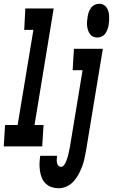

<svg xmlns="http://www.w3.org/2000/svg" viewBox="-52 -780 602 1023"><path d="M173 0H-32L-25 -114H42L126 -621H77L83 -735H234L132 -114H180ZM466 -580Q454 -580 443.5 -585Q433 -590 426.5 -599.5Q420 -609 416.5 -620.5Q413 -632 412 -643.5Q411 -655 412 -667.5Q413 -680 415 -692Q417 -704 421 -715.5Q425 -727 433 -738Q441 -749 453 -754.5Q465 -760 477 -760Q488 -760 498.5 -755Q509 -750 515.5 -740.5Q522 -731 525.5 -719.5Q529 -708 529.5 -696.5Q530 -685 529.5 -672.5Q529 -660 527 -648Q525 -636 521 -624.5Q517 -613 509.5 -602Q502 -591 490 -585.5Q478 -580 466 -580ZM261 223Q241 223 223 217Q205 211 191.5 198Q178 185 171 168Q164 151 161 131.5Q158 112 158.5 92.5Q159 73 162 53V50H252V51Q251 60 250.5 69Q250 78 251.5 87Q253 96 259 102.5Q265 109 274 109Q281 109 286.5 103Q292 97 295.5 90Q299 83 301.5 76.5Q304 70 306.5 62.5Q309 55 311 48Q313 41 314 34Q315 27 317 20Q319 13 320 6L388 -406H335L342 -520H496L406 25Q402 46 397.5 67Q393 88 385 108.5Q377 129 366.5 149Q356 169 340 186.5Q324 204 303 213.5Q282 223 261 223Z"/></svg>

Font: Iosevka Term Curly Hv Obl
Style: Regular
Weight: 900
Italic angle: -9°
Designer: Belleve Invis
Foundry: Belleve Invis
Version: Version 32.3.0